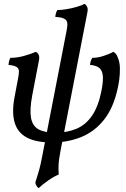

<svg xmlns="http://www.w3.org/2000/svg" viewBox="-20 -737 655 1000"><path d="M181 243Q174 238 169.5 229.5Q165 221 164 213Q168 199 173.5 183Q179 167 185.5 142.5Q192 118 199 81L327 -578Q332 -602 330.5 -616.5Q329 -631 315.5 -639Q302 -647 268 -649Q269 -660 271.5 -668.5Q274 -677 279 -685Q294 -684 322.5 -688.5Q351 -693 379 -701Q407 -709 419 -717Q428 -713 433.5 -702Q439 -691 435 -672L296 44Q286 95 285 123.5Q284 152 286 172Q261 182 231 203Q201 224 181 243ZM250 5Q168 5 120 -20.5Q72 -46 56.5 -98Q41 -150 55 -227L74 -328Q79 -352 78.5 -366.5Q78 -381 66 -388.5Q54 -396 24 -399Q25 -410 27 -418Q29 -426 34 -436Q66 -435 104 -445.5Q142 -456 166 -467Q176 -463 181.5 -451.5Q187 -440 182 -418L148 -241Q134 -166 141.5 -123.5Q149 -81 180.5 -63.5Q212 -46 268 -46Q330 -46 378.5 -66.5Q427 -87 460 -135.5Q493 -184 509 -267Q519 -319 515 -346.5Q511 -374 494 -385.5Q477 -397 449 -399Q450 -410 452.5 -418.5Q455 -427 461 -436Q486 -435 518.5 -445.5Q551 -456 570 -467Q578 -463 583.5 -456.5Q589 -450 593 -439Q604 -414 604.5 -382Q605 -350 601 -321.5Q597 -293 593 -277Q571 -175 521.5 -113Q472 -51 402.5 -23Q333 5 250 5Z"/></svg>

Font: Vollkorn
Style: Italic
Weight: 400
Italic angle: -11°
Designer: Friedrich Althausen
Foundry: Friedrich Althausen
Version: Version 5.001